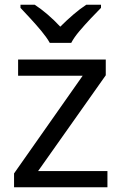

<svg xmlns="http://www.w3.org/2000/svg" viewBox="-20 -786 510 806"><path d="M431 0H39V-58L327 -468H56V-536H424V-470L140 -68H431ZM189 -606Q176 -629 154 -655.5Q132 -682 108 -708Q84 -734 66 -753V-766H126Q152 -749 180 -725Q208 -701 233 -674Q260 -701 288 -725Q316 -749 342 -766H404V-753Q385 -734 360.5 -708Q336 -682 313.5 -655.5Q291 -629 279 -606Z"/></svg>

Font: Noto Sans Soyombo
Style: Regular
Weight: 400
Designer: Monotype Design Team
Foundry: Monotype Imaging Inc.
Version: Version 2.001; ttfautohint (v1.8.4.7-5d5b)